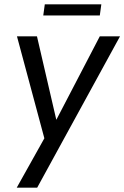

<svg xmlns="http://www.w3.org/2000/svg" viewBox="-20 -660 572 883"><path d="M57 203 184 -24 58 -493H150L239 -109L439 -493H532L151 203ZM179 -589 186 -640H446L439 -589Z"/></svg>

Font: Hanken Grotesk
Style: Italic
Weight: 400
Italic angle: -8°
Designer: Alfredo Marco Pradil
Foundry: Hanken Design Co.
Version: Version 3.013